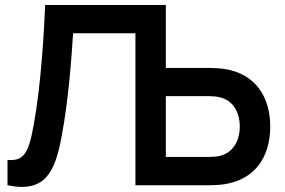

<svg xmlns="http://www.w3.org/2000/svg" viewBox="-20 -740 1140 767"><path d="M876.5 -464.5C857.5 -467.5 832 -468.5 818.5 -468.5H642.5V-720H160.5C155.5 -609.5 144.5 -404 114.5 -240C93.5 -124 74 -96.5 10 -101V0C161.5 32 200 -54.5 226 -194C255 -346.5 266 -516.5 272 -607H521V0H818.5C832.5 0 857.5 -1 876.5 -4C1001 -23.5 1059.5 -115.5 1059.5 -234.5C1059.5 -353 1000.5 -445.5 876.5 -464.5ZM859.5 -117.5C845 -114 827 -113 813.5 -113H642.5V-356H813.5C827 -356 845 -355 859.5 -351C919 -336 938 -280.5 938 -234.5C938 -188.5 919 -133 859.5 -117.5Z"/></svg>

Font: Hauora
Style: Bold
Weight: 700
Designer: Wayne Shih
Foundry: WCYS
Version: Version 1.001;hotconv 1.0.109;makeotfexe 2.5.65596